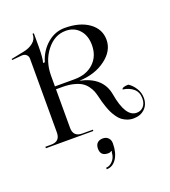

<svg xmlns="http://www.w3.org/2000/svg" viewBox="-152 -738 950 1075"><g transform="rotate(-20 322.5 -200.5)"><path d="M297.9 217.8Q317.4 217.8 334.2 201.2Q351.1 184.6 355 163.1Q355.5 160.2 356.2 155Q356.9 149.9 357.4 146.5Q357.9 143.1 358.9 141.1L356 139.2Q350.6 146 335.9 146Q291 146 291 102.1Q291 80.6 302.7 68.8Q314.5 57.1 335.9 57.1Q356 57.1 367.9 69.6Q379.9 82 379.9 102.1Q379.9 158.2 357.2 192.6Q334.5 227.1 297.9 227.1ZM184.1 -308.1H300.8Q371.6 -308.1 414.8 -348.4Q458 -388.7 458 -455.1Q458 -511.7 427.2 -545.9Q396.5 -580.1 346.2 -580.1Q279.3 -580.1 231.7 -519Q184.1 -458 184.1 -372.1ZM106 -62V-502Q106 -515.6 96.7 -524.9Q87.4 -534.2 72.8 -534.2H68.8L9.8 -528.8L8.8 -535.2L85.9 -550.8Q119.6 -557.1 143.3 -576.2Q167 -595.2 167 -624V-627.9H174.8V-547.9Q174.8 -481.4 167 -456.1V-454.1H176.8Q195.8 -517.6 242.2 -557.4Q288.6 -597.2 346.2 -597.2Q436 -597.2 490.5 -558.1Q544.9 -519 544.9 -455.1Q544.9 -389.2 480.7 -341.6Q416.5 -293.9 323.7 -291Q454.6 -263.7 473.6 -155.8Q498 -12.7 564 -12.7Q589.8 -12.7 605.5 -30.5Q621.1 -48.3 621.1 -77.1Q621.1 -115.2 596.7 -136.2Q572.3 -157.2 534.2 -162.1Q534.2 -168.9 544.9 -172.9Q555.7 -176.8 573.2 -176.8Q596.2 -162.6 613 -135.7Q629.9 -108.9 629.9 -77.1Q629.9 -37.6 604.2 -13.2Q578.6 11.2 537.1 11.2Q517.1 11.2 499.8 4.6Q482.4 -2 469.7 -11.7Q457 -21.5 445.8 -37.6Q434.6 -53.7 427.5 -67.9Q420.4 -82 413.1 -102.5Q405.8 -123 402.1 -136.7Q398.4 -150.4 393.6 -170.4Q388.7 -190.4 383.1 -205.1Q377.4 -219.7 364.7 -237.1Q352.1 -254.4 334.5 -265.4Q316.9 -276.4 287.8 -283.7Q258.8 -291 221.2 -291H184.1V-61Q184.1 -7.8 237.8 -7.8H300.8V0H18.1V-8.8H53.2Q106 -8.8 106 -62Z"/></g></svg>

Font: FoglihtenNo07calt
Style: Regular
Weight: 500
Designer: gluk (gluksza@wp.pl)
Foundry: gluk (gluksza@wp.pl)
Version: Version 0.844